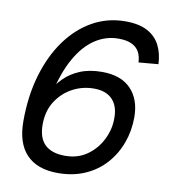

<svg xmlns="http://www.w3.org/2000/svg" viewBox="-83 -797 782 884"><g transform="rotate(10 308.0 -355.0)"><path d="M246 16Q150 16 99.5 -36.5Q49 -89 49 -192Q49 -309 77.5 -406.5Q106 -504 157.5 -575.5Q209 -647 279 -686.5Q349 -726 433 -726Q496 -726 535.5 -705Q575 -684 594.5 -646Q614 -608 616 -558L524 -550Q523 -578 512 -598.5Q501 -619 477.5 -630.5Q454 -642 415 -642Q356 -642 305.5 -608.5Q255 -575 217 -508Q179 -441 157 -340L141 -344Q160 -380 190 -410.5Q220 -441 264 -459.5Q308 -478 367 -478Q456 -478 502.5 -429.5Q549 -381 549 -298Q549 -235 528.5 -178.5Q508 -122 469 -78Q430 -34 373.5 -9Q317 16 246 16ZM265 -68Q325 -68 368.5 -99Q412 -130 436 -179Q460 -228 459 -280Q459 -335 429.5 -365.5Q400 -396 344 -396Q290 -396 243.5 -371Q197 -346 168 -300.5Q139 -255 139 -192Q139 -129 171 -98.5Q203 -68 265 -68Z"/></g></svg>

Font: Geist Mono
Style: Italic
Weight: 400
Italic angle: -12°
Monospace: yes
Designer: Basement.studio, Andrés Briganti, Mateo Zaragoza
Foundry: Basement.studio, Vercel, Andrés Briganti, Guido Ferreyra, Mateo Zaragoza
Version: Version 1.500